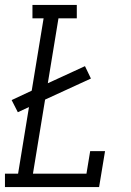

<svg xmlns="http://www.w3.org/2000/svg" viewBox="-32 -755 527 775"><path d="M-12 0V-54H41L85 -323L40 -302L15 -351L96 -389L144 -681H99V-735H278V-681H204L161 -419L311 -488L335 -438L150 -353L101 -54H317L332 -145H392L368 0Z"/></svg>

Font: Iosevka QP Light
Style: Italic
Weight: 300
Italic angle: -9°
Designer: Belleve Invis
Foundry: Belleve Invis
Version: Version 20.0.0; ttfautohint (v1.8.4)